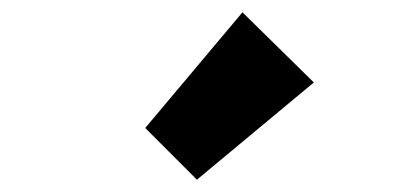

<svg xmlns="http://www.w3.org/2000/svg" viewBox="-20 -850 640 312"><path d="M300 -558 216 -642 374 -830 490 -716Z"/></svg>

Font: Source Code Pro Black
Style: Regular
Weight: 900
Monospace: yes
Designer: Paul D. Hunt, Teo Tuominen
Foundry: Adobe Systems Incorporated
Version: Version 2.030;PS 1.000;hotconv 16.6.51;makeotf.lib2.5.65220